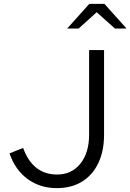

<svg xmlns="http://www.w3.org/2000/svg" viewBox="-20 -958 672 989"><path d="M273 11Q186 11 122 -36Q58 -83 29 -168L99 -196Q149 -59 274 -59Q349 -59 394 -115Q439 -171 439 -265V-700H516V-264Q516 -180 486.5 -118Q457 -56 402.5 -22.5Q348 11 273 11ZM326 -811 440 -938H518L632 -811H572L478 -895L385 -811Z"/></svg>

Font: Red Hat Mono VF Light
Style: Regular
Weight: 300
Monospace: yes
Designer: Pentagram, MCKL
Foundry: Pentagram, MCKL
Version: Version 1.023